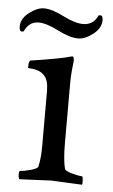

<svg xmlns="http://www.w3.org/2000/svg" viewBox="-58 -609 380 645"><g transform="rotate(5 131.5 -286.5)"><path d="M173.8 -131.8Q173.8 -75.2 181.6 -44.9Q183.6 -38.1 207 -31.7Q230.5 -25.4 240.2 -25.4Q243.2 -25.4 244.1 -13.7Q245.1 -2 243.2 2.9Q145.5 -2 138.7 -2Q132.8 -2 32.2 2.9Q28.3 -1 28.3 -13.2Q28.3 -25.4 32.2 -25.4Q43.9 -25.4 66.9 -31.7Q89.8 -38.1 91.8 -44.9Q98.6 -73.2 98.6 -113.3V-297.9Q98.6 -335.9 85 -350.6Q75.2 -362.3 61 -366.7Q46.9 -371.1 37.6 -371.1Q28.3 -371.1 28.3 -373Q28.3 -396.5 34.2 -397.5Q137.7 -413.1 168.9 -422.9Q169.9 -422.9 171.9 -423.3Q173.8 -423.8 173.8 -423.8Q177.7 -423.8 178.7 -415.5Q179.7 -407.2 178.7 -403.3Q173.8 -364.3 173.8 -333ZM199.2 -535.2Q234.4 -535.2 249 -568.4Q251 -569.3 254.9 -569.3Q263.7 -569.3 263.7 -553.7Q263.7 -526.4 236.8 -505.9Q210 -485.4 187.5 -485.4Q159.2 -485.4 118.2 -506.3Q77.1 -527.3 50.8 -527.3Q18.6 -527.3 2.9 -493.2Q1 -492.2 -2.9 -492.2Q-11.7 -492.2 -11.7 -507.8Q-11.7 -535.2 15.1 -555.7Q42 -576.2 64.5 -576.2Q91.8 -576.2 131.8 -555.7Q171.9 -535.2 199.2 -535.2Z"/></g></svg>

Font: Crimson Text
Style: Regular
Weight: 400
Version: Version 0.13